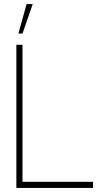

<svg xmlns="http://www.w3.org/2000/svg" viewBox="-20 -919 525 939"><path d="M60 0V-700H90V-30H435V0ZM70 -755 110 -899H140L90 -755Z"/></svg>

Font: Urbanist Thin
Style: Regular
Weight: 100
Designer: Corey Hu
Foundry: Corey Hu
Version: Version 1.330; ttfautohint (v1.8.4.7-5d5b)